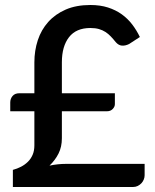

<svg xmlns="http://www.w3.org/2000/svg" viewBox="-20 -748 620 768"><path d="M21 -338Q21 -353 30.2 -364Q39.5 -375 57.5 -375H117.5V-498.5Q117.5 -545.5 131.2 -587.2Q145 -629 173 -660.2Q201 -691.5 243 -709.8Q285 -728 341.5 -728Q381 -728 412 -718Q443 -708 467 -690.8Q491 -673.5 508.8 -650.2Q526.5 -627 539.5 -600L496.5 -572Q481.5 -564.5 467.8 -565.5Q454 -566.5 442.5 -580Q433 -592 423.2 -602.2Q413.5 -612.5 402 -620Q390.5 -627.5 375.8 -631.8Q361 -636 341.5 -636Q284.5 -636 256 -599.2Q227.5 -562.5 227.5 -499V-375H439.5V-331.5Q439.5 -321 430.8 -312Q422 -303 408.5 -303H227.5V-195Q227.5 -160.5 214.2 -134Q201 -107.5 178 -85.5Q211.5 -92.5 244 -92.5H558.5V-47Q558.5 -38.5 555.2 -30.2Q552 -22 545.8 -15.2Q539.5 -8.5 531 -4.2Q522.5 0 512 0H31.5V-68.5Q48.5 -73 64 -81Q79.5 -89 91.5 -100.8Q103.5 -112.5 110.5 -128.8Q117.5 -145 117.5 -166.5V-303H21Z"/></svg>

Font: TypoPRO Lato
Style: Regular
Weight: 600
Designer: Lukasz Dziedzic with Adam Twardoch and Botio Nikoltchev
Foundry: tyPoland Lukasz Dziedzic
Version: Version 2.010; 2014-09-01; http://www.latofonts.com/